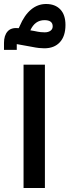

<svg xmlns="http://www.w3.org/2000/svg" viewBox="-47 -942 348 962"><path d="M71 -618H178V0H71ZM-27 -727Q-27 -764 -9 -784.5Q9 -805 47 -801L52 -812Q75 -866 108.5 -894Q142 -922 184 -922Q229 -922 255 -895Q281 -868 281 -817Q281 -761 253 -730.5Q225 -700 175 -700Q163 -700 148.5 -701.5Q134 -703 109 -708L37 -721V-692H-27ZM176 -841Q128 -841 105 -790L123 -787Q146 -782 157.5 -781Q169 -780 177 -780Q195 -780 206 -788Q217 -796 217 -810Q217 -841 176 -841Z"/></svg>

Font: IBM Plex Sans Arabic SemiBold
Style: Regular
Weight: 600
Designer: Mike Abbink, Paul van der Laan, Pieter van Rosmalen, Wael Morcos, Khajak Apelian
Foundry: Bold Monday
Version: Version 1.1